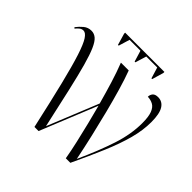

<svg xmlns="http://www.w3.org/2000/svg" viewBox="-212 -1081 1286 1286"><g transform="rotate(45 431.0 -438.0)"><path d="M293 -784 269 -866V-876H641V-866L617 -784H610L586 -863H482L458 -784H451L427 -863H324L300 -784ZM286 0Q241 -203 208 -337Q175 -471 150 -548Q125 -625 104 -657Q83 -689 62 -689Q46 -689 33.5 -679Q21 -669 10 -655L3 -662Q22 -687 45.5 -706.5Q69 -726 101 -726Q127 -726 147.5 -708.5Q168 -691 187 -648Q206 -605 227 -529.5Q248 -454 274.5 -338Q301 -222 337 -58L484 -420Q461 -504 438.5 -577Q416 -650 391 -714H465Q487 -655 509.5 -578Q532 -501 554.5 -412.5Q577 -324 598.5 -231.5Q620 -139 638 -49Q704 -194 741.5 -309Q779 -424 779 -528Q779 -589 766.5 -621.5Q754 -654 731.5 -666.5Q709 -679 680 -680Q680 -699 691.5 -713Q703 -727 731 -727Q772 -727 794.5 -691Q817 -655 817 -577Q817 -499 794 -413.5Q771 -328 728 -226.5Q685 -125 626 0H583Q573 -59 557 -129Q541 -199 523.5 -270Q506 -341 489 -404L325 0Z"/></g></svg>

Font: Noto Serif Display SemiCondensed Light
Style: Regular
Weight: 300
Width: 4
Designer: Monotype Design Team
Foundry: Monotype Imaging Inc.
Version: Version 2.009